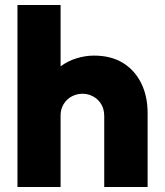

<svg xmlns="http://www.w3.org/2000/svg" viewBox="-20 -750 661 770"><path d="M50 0V-730H223V-484Q253 -506 288 -516.5Q323 -527 357 -527Q425 -527 472.5 -498Q520 -469 546 -417Q572 -365 572 -296V0H398V-285Q398 -312 386 -332Q374 -352 354 -363Q334 -374 311 -374Q288 -374 268 -363.5Q248 -353 235.5 -333Q223 -313 223 -287V0Z"/></svg>

Font: MuseoModerno Thin ExtraBold
Style: Regular
Weight: 800
Version: Version 1.002